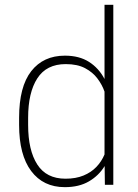

<svg xmlns="http://www.w3.org/2000/svg" viewBox="-20 -770 576 800"><path d="M415.5 -750H452.1V0H417L416 -78.1Q392.1 -38.6 350.8 -14.4Q309.6 9.8 250 9.8Q160.2 9.8 109.9 -57.4Q59.6 -124.5 59.6 -249.5V-279.3Q59.6 -408.7 110.1 -473.4Q160.6 -538.1 250.5 -538.1Q310.1 -538.1 350.8 -512.2Q391.6 -486.3 415.5 -440.9ZM252.9 -25.4Q295.9 -25.4 327.9 -38.6Q359.9 -51.8 381.6 -74.5Q403.3 -97.2 415.5 -126.5V-388.2Q405.8 -416.5 386.2 -442.6Q366.7 -468.8 334.7 -485.8Q302.7 -502.9 253.9 -502.9Q173.8 -502.9 135.5 -443.6Q97.2 -384.3 97.2 -279.3V-249.5Q97.2 -144 135.3 -84.7Q173.3 -25.4 252.9 -25.4Z"/></svg>

Font: Robert Sans ExtraLight
Style: Regular
Weight: 250
Designer: Christian Robertson (extended by Adam Twardoch)
Foundry: Google
Version: Version 12.135;April 2, 2019;FontCreator 11.5.0.2425 64-bit;